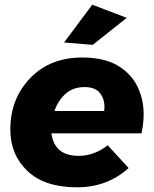

<svg xmlns="http://www.w3.org/2000/svg" viewBox="-20 -791 655 818"><path d="M375 -600 253 -610 373 -771 520 -715ZM308 7Q170 7 97 -62.5Q24 -132 24 -239Q24 -370 108.5 -458Q193 -546 330 -546Q419.5 -546 477.5 -514Q537.5 -479 564.8 -424Q592 -369 592 -305Q592 -266 583 -223H199Q212 -127 315 -127Q381 -127 439 -172L528 -75Q437 7 308 7ZM424 -318 425 -336Q425 -371 405 -395.5Q385 -420 340 -420Q291 -420 259 -391.2Q227 -362.5 212 -318Z"/></svg>

Font: Argentum Sans
Style: Bold Italic
Weight: 700
Italic angle: -11°
Designer: Julieta Ulanovsky (font), Cristiano Sobral (main changes and remaster)
Foundry: Julieta Ulanovsky (font), Cristiano Sobral (main changes and remaster)
Version: Version 2.007;June 15, 2022;FontCreator 14.0.0.2814 64-bit; 